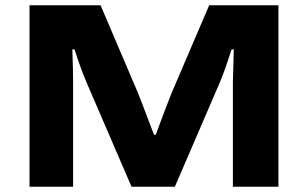

<svg xmlns="http://www.w3.org/2000/svg" viewBox="-20 -707 1166 727"><path d="M91.8 0V-687H360.8L502 -356Q508.3 -341.8 563 -196.8H569.8Q606.9 -297.9 629.9 -355L772 -687H1034.2V0H861.8V-394Q861.8 -403.8 865.2 -520H856.9Q830.6 -438 812 -394L642.1 0H478L308.1 -394Q285.6 -446.3 262.2 -520H253.9Q256.8 -439.5 256.8 -394V0Z"/></svg>

Font: Archivo Expanded
Style: Bold
Weight: 700
Width: 7
Designer: Hector Gatti
Foundry: Omnibus-Type
Version: Version 2.001